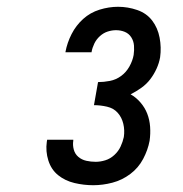

<svg xmlns="http://www.w3.org/2000/svg" viewBox="-20 -863 540 566"><path d="M255 -317Q227 -317 199.5 -323.5Q172 -330 151.5 -346.5Q131 -363 122.5 -390Q114 -417 118 -445L119 -451H196V-448Q194 -435 197.5 -422Q201 -409 211 -400.5Q221 -392 234.5 -389Q248 -386 262 -386Q276 -386 290.5 -390.5Q305 -395 317 -406Q329 -417 335.5 -431Q342 -445 345 -459Q348 -479 343.5 -498Q339 -517 327 -530.5Q315 -544 295.5 -548.5Q276 -553 257 -553L269 -621Q286 -621 304 -624.5Q322 -628 337 -639Q352 -650 361.5 -667Q371 -684 374 -701Q376 -715 375 -728.5Q374 -742 367 -753Q360 -764 348 -769Q336 -774 322 -774Q310 -774 297.5 -770Q285 -766 274.5 -756.5Q264 -747 258 -734.5Q252 -722 250 -710V-709H173V-710Q178 -737 191 -762.5Q204 -788 225 -807Q246 -826 273.5 -834.5Q301 -843 328 -843Q357 -843 384.5 -833.5Q412 -824 428.5 -802.5Q445 -781 450.5 -752Q456 -723 452 -694Q449 -677 441.5 -660.5Q434 -644 423 -629.5Q412 -615 396.5 -604Q381 -593 365 -585Q381 -576 394 -561Q407 -546 414 -528Q421 -510 422.5 -489.5Q424 -469 421 -448Q416 -421 402 -394.5Q388 -368 364 -350Q340 -332 311.5 -324.5Q283 -317 255 -317Z"/></svg>

Font: Iosevka Medium Oblique
Style: Regular
Weight: 500
Italic angle: -9°
Monospace: yes
Designer: Belleve Invis
Foundry: Belleve Invis
Version: Version 32.5.0; ttfautohint (v1.8.4)